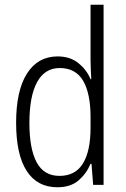

<svg xmlns="http://www.w3.org/2000/svg" viewBox="-20 -780 530 810"><path d="M222 10Q137 10 92.5 -59Q48 -128 48 -262Q48 -398 94 -470Q140 -542 223 -542Q276 -542 311 -513.5Q346 -485 362 -446H365Q364 -468 363 -488.5Q362 -509 362 -527V-760H417V0H373L366 -89H362Q345 -48 311.5 -19Q278 10 222 10ZM231 -38Q298 -38 330 -90.5Q362 -143 362 -240V-286Q362 -386 330.5 -439.5Q299 -493 232 -493Q169 -493 136.5 -433.5Q104 -374 104 -261Q104 -153 134.5 -95.5Q165 -38 231 -38Z"/></svg>

Font: Noto Sans Georgian Condensed Light
Style: Regular
Weight: 300
Width: 3
Designer: Monotype Design Team, Akaki Razmadze
Foundry: Google LLC
Version: Version 2.005; ttfautohint (v1.8.4.7-5d5b)